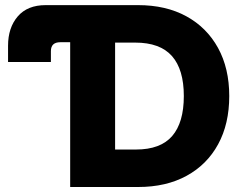

<svg xmlns="http://www.w3.org/2000/svg" viewBox="-20 -748 961 768"><path d="M12.2 -500V-564.9Q12.2 -637.2 51 -682.4Q89.8 -727.5 162.6 -727.5H532.2Q643.6 -727.5 725.3 -682.9Q807.1 -638.2 852.1 -556.4Q897 -474.6 897 -363.8Q897 -252.4 852.5 -170.9Q808.1 -89.4 726.3 -44.7Q644.5 0 532.7 0H260.7V-579.1H221.2Q183.6 -579.1 183.6 -543.5V-500ZM440.4 -149.9H523.9Q622.1 -149.9 668.7 -203.9Q715.3 -257.8 715.3 -363.8Q715.3 -470.2 667.7 -523.9Q620.1 -577.6 521 -577.6H440.4Z"/></svg>

Font: Inter Display Extra Bold
Style: Regular
Weight: 800
Designer: Rasmus Andersson
Foundry: rsms
Version: Version 4.000;git-4fc901f